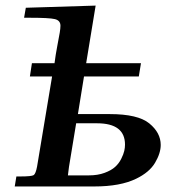

<svg xmlns="http://www.w3.org/2000/svg" viewBox="-20 -673 615 693"><path d="M33.2 0 39.1 -36.1H53.2Q94.2 -36.1 101.6 -41Q108.9 -45.9 113.8 -71.8L168 -397H87.9L95.2 -444.8H176.8Q180.7 -475.6 186.8 -507.3Q192.9 -539.1 195.6 -554.9Q198.2 -570.8 198.2 -580.1Q198.2 -599.1 178.2 -604Q158.2 -608.9 88.9 -608.9H66.9L73.2 -645L325.2 -652.8L291 -444.8H488.8L481 -397H283.2L261.2 -261.2H376Q478 -261.2 519 -227.5Q560.1 -193.8 560.1 -149.9Q560.1 -120.1 539.6 -85.4Q519 -50.8 471.2 -27.8Q414.1 0 320.8 0ZM225.1 -40H300.8Q333 -40 357.4 -49.1Q381.8 -58.1 395.5 -70.6Q409.2 -83 417.5 -99.6Q425.8 -116.2 428.5 -128.2Q431.2 -140.1 431.2 -150.9Q431.2 -228 330.1 -228H254.9L229 -70.8Z"/></svg>

Font: CMU Serif Extra
Style: BoldSlanted
Weight: 700
Italic angle: -9.46001°
Version: Version 0.7.0